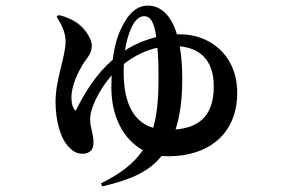

<svg xmlns="http://www.w3.org/2000/svg" viewBox="-20 -595 1040 688"><path d="M183 -535C195 -515 215 -484 215 -447C215 -391 179 -311 179 -231C179 -161 197 -104 219 -77C237 -55 253 -44 275 -44C302 -44 315 -59 315 -83C315 -120 303 -133 303 -170C303 -205 333 -271 380 -325L379 -282C379 -176 423 -95 492 -57C461 -11 413 27 342 62L346 73C458 47 517 16 559 -36L583 -35C728 -35 830 -116 830 -262C830 -401 728 -472 627 -472H614C592 -546 552 -575 509 -575C483 -575 452 -561 427 -517C408 -485 392 -446 384 -381C324 -329 286 -267 251 -198C241 -205 236 -226 236 -246C236 -290 261 -338 277 -365C294 -390 309 -404 309 -432C309 -455 287 -488 264 -507C248 -520 222 -534 190 -541ZM424 -366C463 -396 503 -415 544 -424C547 -394 548 -358 548 -312C548 -243 543 -186 529 -137C465 -156 423 -215 423 -338ZM624 -429C688 -423 746 -388 746 -285C746 -169 681 -137 609 -131C626 -182 633 -241 633 -312C633 -358 630 -397 624 -429ZM428 -414C432 -442 439 -468 449 -492C462 -521 478 -537 496 -537C516 -537 532 -522 540 -462C499 -452 463 -436 437 -420Z"/></svg>

Font: Noto Serif CJK HK
Style: Bold
Weight: 700
Designer: Ryoko NISHIZUKA 西塚涼子 (kana & ideographs); Frank Grießhammer (Latin, Greek & Cyrillic); Wenlong ZHANG 张文龙 (bopomofo); San
Foundry: Adobe
Version: Version 2.001;hotconv 1.1.0;makeotfexe 2.6.0